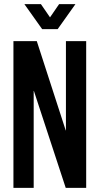

<svg xmlns="http://www.w3.org/2000/svg" viewBox="-20 -909 482 929"><path d="M45 0V-710H158L298 -278H299V-710H397V0H298L144 -469H143V0ZM184 -768 98 -889H178L222 -825L266 -889H345L259 -768Z"/></svg>

Font: Special Gothic Condensed One
Style: Regular
Weight: 400
Designer: Alistair McCready
Foundry: Monolith
Version: Version 1.010; ttfautohint (v1.8.4.7-5d5b)